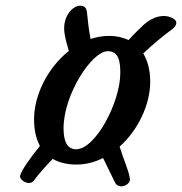

<svg xmlns="http://www.w3.org/2000/svg" viewBox="-20 -690 639 674"><path d="M50.3 -71.8C48.8 -56.6 85.9 -33.2 101.6 -59.6C116.2 -79.6 139.2 -105.5 165 -132.3C188.5 -118.7 216.8 -112.3 248.5 -112.3C281.2 -112.3 312.5 -120.6 341.8 -135.3L383.8 -49.3C397 -22.5 439 -40.5 436 -62.5C431.6 -93.3 415 -125.5 399.9 -175.3C464.8 -233.4 507.3 -322.8 507.3 -402.8C507.3 -444.3 498 -477.5 482.9 -502.4C518.6 -536.1 555.2 -566.4 582.5 -585.9C598.6 -597.2 605.5 -613.3 591.3 -622.6C569.8 -638.7 527.8 -641.6 484.4 -603C468.8 -588.4 449.7 -569.8 431.2 -549.3C410.6 -559.1 387.7 -564 363.3 -564C340.8 -564 318.8 -560.1 297.9 -553.2C291.5 -587.4 288.1 -617.7 285.6 -643.6C284.2 -663.6 275.4 -670.9 258.8 -669.9C233.9 -668.5 195.3 -628.9 207.5 -567.4C210.4 -550.8 215.3 -531.7 221.7 -511.2C148.4 -453.1 99.6 -357.4 99.6 -271.5C99.6 -232.9 106.9 -202.1 120.1 -177.7C84 -133.3 53.7 -89.8 50.3 -71.8ZM247.1 -166C214.4 -166 203.1 -196.3 203.1 -239.7C203.1 -357.4 301.8 -510.3 358.4 -510.3C396.5 -510.3 402.3 -475.1 402.3 -433.6C402.3 -331.5 315.4 -166 247.1 -166Z"/></svg>

Font: Courgette
Style: Regular
Weight: 400
Designer: Karolina Lach
Foundry: Karolina Lach
Version: Version 1.002